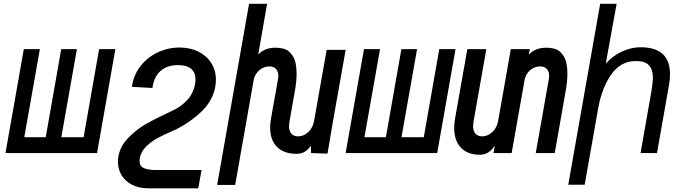

<svg xmlns="http://www.w3.org/2000/svg" viewBox="-20 -810 3640 1016"><path d="M493.5 0H9L106 -550H191L108.5 -84H222L304 -550H387L304.5 -84H422.5L504.5 -550H590.5Z M604 45.5Q604 33.5 606.5 17.5Q616 -36.5 658.5 -80.2Q701 -124 749.5 -152.2Q798 -180.5 857 -207.5L884 -220.5Q938 -244 971 -281Q1004 -318 1012.5 -366.5Q1014.5 -378 1014.5 -390Q1014.5 -426.5 991.2 -446Q968 -465.5 922.5 -465.5Q864.5 -465.5 829.5 -434.5Q794.5 -403.5 786.5 -344.5L678 -350.5Q686.5 -413 723.5 -460.2Q760.5 -507.5 815 -533Q869.5 -558.5 930 -558.5Q986 -558.5 1029.8 -536.8Q1073.5 -515 1098 -476.2Q1122.5 -437.5 1122.5 -388Q1122.5 -371 1119.5 -353Q1106.5 -278.5 1048.5 -222Q990.5 -165.5 914.5 -126.5L894.5 -118Q845.5 -96.5 812.8 -78.8Q780 -61 752.8 -34Q725.5 -7 719.5 28Q718.5 32.5 718.5 41Q718.5 70.5 742.2 80Q766 89.5 802.5 89.5H1046.5L1029 186.5H765Q714.5 186.5 678 167.5Q641.5 148.5 622.8 116.2Q604 84 604 45.5Z M1453 -408.5Q1453 -431 1441 -444.8Q1429 -458.5 1405.5 -458.5Q1384 -458.5 1366.2 -448.2Q1348.5 -438 1337 -421.5Q1325.5 -405 1322.5 -387L1224.5 168.5H1129L1298 -790H1393.5L1346.5 -522Q1381 -557.5 1437 -557.5Q1464 -557.5 1487.5 -550Q1511 -542.5 1530.2 -512.2Q1549.5 -482 1549.5 -420Q1549.5 -378.5 1540.5 -329.5L1511 -162Q1509.5 -151.5 1509.5 -142.5Q1509.5 -116.5 1522.2 -102.5Q1535 -88.5 1557 -88.5Q1577 -88.5 1595 -99Q1613 -109.5 1625.5 -128.2Q1638 -147 1642 -170L1708.5 -546H1809L1741.5 -165Q1728 -88 1713 3L1626 0L1624.5 -39.5Q1609 -16 1591 -6Q1573 4 1549.5 4Q1482.5 4 1446 -32.5Q1409.5 -69 1409.5 -135Q1409.5 -157 1414 -182.5L1451.5 -393Q1453 -401.5 1453 -408.5Z M2293.5 0H1809L1906 -550H1991L1908.5 -84H2022L2104 -550H2187L2104.5 -84H2222.5L2304.5 -550H2390.5Z M2383.5 -133Q2383.5 -156.5 2388 -182.5L2453 -550H2553.5L2485 -162Q2483.5 -151.5 2483.5 -142.5Q2483.5 -116.5 2496.2 -102.5Q2509 -88.5 2531 -88.5Q2551 -88.5 2569 -99Q2587 -109.5 2599.5 -128.2Q2612 -147 2616 -170L2683 -550H2784L2777.5 -520.5Q2812 -557.5 2870 -557.5Q2897 -557.5 2920.5 -550Q2944 -542.5 2963.2 -512.2Q2982.5 -482 2982.5 -420Q2982.5 -378.5 2973.5 -329.5L2915.5 0H2815L2884.5 -393Q2886 -401.5 2886 -408.5Q2886 -431 2874 -444.8Q2862 -458.5 2838.5 -458.5Q2817 -458.5 2799.2 -448.2Q2781.5 -438 2770.2 -421.5Q2759 -405 2756 -387L2687.5 0H2591.5L2598.5 -39.5Q2566.5 9 2520.5 9Q2454.5 9 2419 -28.5Q2383.5 -66 2383.5 -133Z M3156 -790H3243L3185.5 -473.5Q3223.5 -515.5 3272.5 -537.8Q3321.5 -560 3370 -560Q3525.5 -560 3525.5 -417Q3525.5 -389 3519.5 -356L3456.5 0H3369.5L3426.5 -324Q3435 -375 3435 -399Q3435 -441.5 3414.5 -464.2Q3394 -487 3343.5 -487Q3265.5 -487 3215.2 -416.8Q3165 -346.5 3145 -235L3074 167.5H2987Z"/></svg>

Font: JuliaMono
Style: Italic
Weight: 400
Italic angle: -9°
Monospace: yes
Designer: cormullion
Foundry: corm
Version: Version 0.057; ttfautohint (v1.8.4)